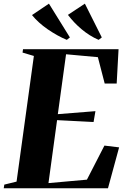

<svg xmlns="http://www.w3.org/2000/svg" viewBox="-41 -1006 666 1026"><path d="M-21 0 -18 -19.5 47.5 -35.5 140 -707 79.5 -725 82 -743H592.5L582.5 -559.5H518.5L482 -700.5L312 -716L268 -396L469 -412L459 -354L264 -364L218 -27.5L423.5 -46L517 -228L595.5 -218.5L536 0ZM503 -806 486 -793Q461.5 -803.5 438.5 -818Q415.5 -832.5 395 -849.8Q374.5 -867 356.2 -886.2Q338 -905.5 322 -926.5L412.5 -986.5ZM332.5 -806 316 -793Q290.5 -803.5 264.5 -818Q238.5 -832.5 213.8 -849.5Q189 -866.5 167.8 -885.8Q146.5 -905 130 -925.5L220.5 -986.5Z"/></svg>

Font: Merriweather 144pt ExtraBold
Style: Italic
Weight: 800
Italic angle: -7.8°
Version: Version 2.101